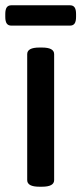

<svg xmlns="http://www.w3.org/2000/svg" viewBox="-21 -705 308 727"><path d="M82 -23V-500Q82 -525 128 -525H138Q184 -525 184 -500V-23Q184 2 138 2H128Q82 2 82 -23ZM-1 -641V-652Q-1 -669 4.5 -677Q10 -685 22 -685H244Q256 -685 261.5 -677Q267 -669 267 -652V-641Q267 -624 261.5 -616Q256 -608 244 -608H22Q10 -608 4.5 -616Q-1 -624 -1 -641Z"/></svg>

Font: Asap-Medium
Style: Regular
Weight: 500
Designer: Pablo Cosgaya
Foundry: Omnibus-Type
Version: Version 2.000; ttfautohint (v1.8)